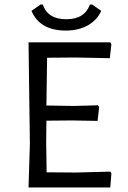

<svg xmlns="http://www.w3.org/2000/svg" viewBox="-20 -828 566 848"><path d="M387 -808 427 -780Q409 -739 368 -716Q327 -693 271 -693Q156 -693 119 -780L159 -808H169Q191 -743 273 -743Q354 -743 377 -808ZM468 -70 472 -62 467 0H106L112 -193L106 -641H467L472 -633L465 -571L315 -574L188 -573L185 -362L306 -360L412 -363L418 -356L411 -294L299 -296L185 -295L184 -200L186 -67L314 -66Z"/></svg>

Font: Alegreya Sans SC
Style: Regular
Weight: 400
Designer: Juan Pablo del Peral
Foundry: Huerta Tipografica
Version: Version 2.007